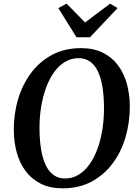

<svg xmlns="http://www.w3.org/2000/svg" viewBox="-20 -1015 755 1045"><path d="M321 10Q252.5 10 202.2 -15Q152 -40 119.5 -83.8Q87 -127.5 71.2 -184.8Q55.5 -242 55 -307Q54.5 -395 78.5 -475.2Q102.5 -555.5 149.2 -618Q196 -680.5 264.2 -716.8Q332.5 -753 420.5 -753Q490 -753 540 -728Q590 -703 622.5 -659.2Q655 -615.5 670.5 -559Q686 -502.5 686.5 -439Q687 -350.5 663.5 -269.5Q640 -188.5 593.2 -125.8Q546.5 -63 478.2 -26.5Q410 10 321 10ZM334 -43.5Q374 -43.5 407.5 -63.8Q441 -84 467 -120.5Q493 -157 510.8 -205.5Q528.5 -254 537.5 -311.8Q546.5 -369.5 546 -431.5Q545.5 -494.5 537.2 -544Q529 -593.5 512.2 -627.8Q495.5 -662 469.5 -680.2Q443.5 -698.5 407.5 -698.5Q367.5 -698.5 333.8 -678.2Q300 -658 274.2 -622Q248.5 -586 230.8 -537.8Q213 -489.5 203.8 -432.5Q194.5 -375.5 195 -314Q195.5 -250 204 -200Q212.5 -150 229.5 -115Q246.5 -80 272.5 -61.8Q298.5 -43.5 334 -43.5ZM396.5 -812 297.5 -971 342.5 -995Q368 -969.5 393 -944Q418 -918.5 443 -892.5Q477 -918.5 511 -944Q545 -969.5 579.5 -995L620 -971L469.5 -812Z"/></svg>

Font: Merriweather 24pt SemiBold
Style: Italic
Weight: 600
Italic angle: -7.8°
Version: Version 2.101